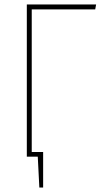

<svg xmlns="http://www.w3.org/2000/svg" viewBox="-20 -701 460 859"><path d="M406 -659H122V-21H173V138H156L149 0H100V-681H410Z"/></svg>

Font: Fira Sans Extra Condensed Thin
Style: Regular
Weight: 250
Width: 1
Designer: Carrois Corporate & Edenspiekermann AG
Foundry: Carrois Corporate GbR & Edenspiekermann AG
Version: Version 4.203